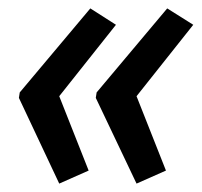

<svg xmlns="http://www.w3.org/2000/svg" viewBox="-20 -493 480 457"><path d="M121 -56 25 -260 27 -273 195 -473 256 -434 121 -264 191 -87ZM305 -56 208 -260 210 -273 378 -473 440 -434 305 -264 375 -87Z"/></svg>

Font: Noto Sans ExtraCondensed Medium
Style: Italic
Weight: 500
Width: 2
Italic angle: -12°
Designer: Monotype Design Team
Foundry: Monotype Imaging Inc.
Version: Version 2.013; ttfautohint (v1.8.4.7-5d5b)